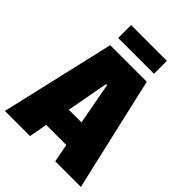

<svg xmlns="http://www.w3.org/2000/svg" viewBox="-242 -972 1092 1092"><g transform="rotate(45 303.5 -426.5)"><path d="M-2 0 157 -688H451L609 0H403L382 -110H220L200 0ZM250 -262H352L305 -515H297ZM160 -749V-853H448V-749Z"/></g></svg>

Font: Saira SemiCondensed Black
Style: Regular
Weight: 900
Width: 4
Designer: Hector Gatti with collaboration of the Omnibus-Type team
Foundry: Omnibus-Type
Version: Version 1.101